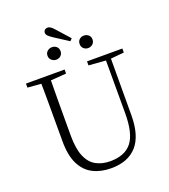

<svg xmlns="http://www.w3.org/2000/svg" viewBox="-181 -1159 1149 1303"><g transform="rotate(-20 394.0 -507.5)"><path d="M329 -955Q306 -970 296 -980.5Q286 -991 286 -1002Q286 -1015 294.5 -1022.5Q303 -1030 315 -1030Q326 -1030 336.5 -1023Q347 -1016 362 -999L445 -906L430 -890ZM297 -805Q279 -805 264.5 -817.5Q250 -830 250 -850Q250 -871 264.5 -883Q279 -895 297 -895Q317 -895 330.5 -883Q344 -871 344 -850Q344 -830 330.5 -817.5Q317 -805 297 -805ZM528 -805Q509 -805 495.5 -817.5Q482 -830 482 -850Q482 -871 495.5 -883Q509 -895 528 -895Q547 -895 561 -883Q575 -871 575 -850Q575 -830 561 -817.5Q547 -805 528 -805ZM397 15Q322 15 265.5 -14Q209 -43 178 -106Q147 -169 147 -271V-387Q147 -472 147 -556Q147 -640 145 -723H215Q214 -641 213.5 -557Q213 -473 213 -387V-286Q213 -193 236.5 -137Q260 -81 304 -56.5Q348 -32 407 -32Q513 -32 562.5 -95Q612 -158 612 -303V-723H648L647 -278Q647 -130 583 -57.5Q519 15 397 15ZM48 -694V-723H327V-694L194 -684H175ZM489 -694V-723H744V-694L636 -684H618Z"/></g></svg>

Font: Noto Serif TC
Style: Regular
Weight: 200
Designer: Ryoko NISHIZUKA 西塚涼子 (kana & ideographs); Frank Grießhammer (Latin, Greek & Cyrillic); Wenlong ZHANG 张文龙 (bopomofo); San
Foundry: Adobe
Version: Version 2.001;hotconv 1.1.0;makeotfexe 2.6.0